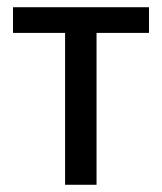

<svg xmlns="http://www.w3.org/2000/svg" viewBox="-20 -511 447 531"><path d="M160 0V-420H16V-491H392V-420H247V0Z"/></svg>

Font: Nunito Sans 10pt Condensed Medium
Style: Regular
Weight: 500
Width: 3
Designer: Vernon Adams
Foundry: Vernon Adams
Version: Version 3.101;gftools[0.9.27]